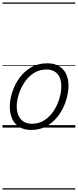

<svg xmlns="http://www.w3.org/2000/svg" viewBox="-20 -1030 628 1550"><path d="M231 19Q175 19 136.5 -4.5Q98 -28 78.5 -70.5Q59 -113 59 -168Q59 -222 78 -283Q97 -344 135 -398Q173 -452 229.5 -485.5Q286 -519 362 -519Q417 -519 455 -497Q493 -475 513 -434.5Q533 -394 533 -340Q533 -298 521.5 -249.5Q510 -201 486.5 -153.5Q463 -106 426.5 -67Q390 -28 341.5 -4.5Q293 19 231 19ZM237 -31Q296 -31 341 -61Q386 -91 415.5 -137.5Q445 -184 460 -236.5Q475 -289 475 -333Q475 -376 461.5 -406Q448 -436 421 -452.5Q394 -469 355 -469Q297 -469 252.5 -440Q208 -411 177.5 -365Q147 -319 131 -267Q115 -215 115 -171Q115 -128 129.5 -96.5Q144 -65 171 -48Q198 -31 237 -31ZM0 490H588V500H0ZM0 -20H588V0H0ZM0 -505H588V-500H0ZM0 -1010H588V-1000H0Z"/></svg>

Font: Playwrite AU VIC Guides
Style: Regular
Weight: 400
Designer: Veronika Burian, José Scaglione
Foundry: TypeTogether
Version: Version 1.003